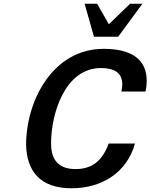

<svg xmlns="http://www.w3.org/2000/svg" viewBox="-20 -997 807 1030"><path d="M744 -977H678L564 -867L501 -977H434L484 -800H614ZM120 -219C124 -83 191 13 364 13C529 13 662 -74 704 -227H563C531 -140 479 -90 386 -90C285 -90 254 -149 254 -228C254 -385 327 -632 522 -632C593 -632 636 -606 636 -545C636 -533 634 -521 631 -506H761C765 -525 767 -545 767 -563C767 -680 684 -735 536 -735C264 -735 120 -458 120 -219Z"/></svg>

Font: Perun SemiBold Italic
Style: Regular
Weight: 400
Italic angle: -12°
Foundry: Copyright (c) Stefan Peev, Context Ltd, 2016
Version: Version 1.026